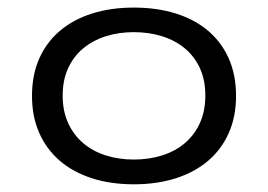

<svg xmlns="http://www.w3.org/2000/svg" viewBox="-20 -474 704 504"><path d="M331.1 -55.2Q371.6 -55.2 406 -66.2Q440.4 -77.1 465.6 -98.6Q490.7 -120.1 504.9 -151.4Q519 -182.6 519 -223.1Q519 -263.7 504.9 -294.7Q490.7 -325.7 465.6 -346.7Q440.4 -367.7 406 -378.7Q371.6 -389.6 331.1 -389.6Q291.5 -389.6 257.3 -378.7Q223.1 -367.7 198 -346.7Q172.9 -325.7 158.7 -294.7Q144.5 -263.7 144.5 -223.1Q144.5 -182.6 158.7 -151.4Q172.9 -120.1 198 -98.6Q223.1 -77.1 257.3 -66.2Q291.5 -55.2 331.1 -55.2ZM331.1 9.8Q270.5 9.8 221.2 -6.1Q171.9 -22 137 -52Q102.1 -82 83 -125Q64 -168 64 -222.2Q64 -277.3 83 -320.3Q102.1 -363.3 137.2 -393.1Q172.4 -422.9 221.7 -438.5Q271 -454.1 331.1 -454.1Q392.1 -454.1 441.7 -438.5Q491.2 -422.9 526.4 -393.1Q561.5 -363.3 580.6 -320.3Q599.6 -277.3 599.6 -222.2Q599.6 -168 580.6 -125Q561.5 -82 526.4 -52Q491.2 -22 441.7 -6.1Q392.1 9.8 331.1 9.8Z"/></svg>

Font: Noboto
Style: Regular
Weight: 400
Designer: Google
Version: Version 2.001101; 2014